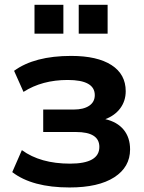

<svg xmlns="http://www.w3.org/2000/svg" viewBox="-20 -788 615 818"><path d="M276.4 10.7Q117.2 10.7 32.2 -54.7L73.2 -148.4Q152.3 -90.8 278.3 -90.8Q403.3 -90.8 403.3 -162.1Q403.3 -225.6 303.7 -225.6H164.1V-321.3H293.9Q335.9 -321.3 359.9 -337.4Q383.8 -353.5 383.8 -382.8Q383.8 -447.3 268.6 -447.3Q159.2 -447.3 80.1 -396.5L40 -486.3Q127 -549.8 283.2 -549.8Q394.5 -549.8 455.1 -510.7Q515.6 -471.7 515.6 -399.4Q515.6 -358.4 492.7 -327.1Q469.7 -295.9 428.7 -280.3Q479.5 -268.6 506.8 -235.4Q534.2 -202.1 534.2 -151.4Q534.2 -76.2 466.8 -32.7Q399.4 10.7 276.4 10.7ZM127 -644.5V-767.6H250V-644.5ZM315.4 -644.5V-767.6H438.5V-644.5Z"/></svg>

Font: Min Sans Bold
Style: Regular
Weight: 700
Designer: Jinseong-Kim, NotoSansCJK, Nunito
Foundry: Jinseong-Kim
Version: Version 1.400;Glyphs 3.1.2 (3151)